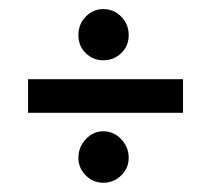

<svg xmlns="http://www.w3.org/2000/svg" viewBox="-20 -410 463 421"><path d="M381.3 -236.3V-162.6H41.5V-236.3ZM206.5 -9.3Q184.1 -9.3 168 -25.4Q151.9 -41.5 151.9 -64Q151.9 -87.4 168 -104.7Q184.1 -122.1 206.5 -122.1Q229.5 -122.1 245.8 -104.7Q262.2 -87.4 262.2 -64Q262.2 -41.5 245.8 -25.4Q229.5 -9.3 206.5 -9.3ZM206.5 -277.8Q184.1 -277.8 168 -293.5Q151.9 -309.1 151.9 -333Q151.9 -356.9 168 -373.5Q184.1 -390.1 206.5 -390.1Q229.5 -390.1 245.8 -373.5Q262.2 -356.9 262.2 -333Q262.2 -309.1 245.8 -293.5Q229.5 -277.8 206.5 -277.8Z"/></svg>

Font: Lateef ExtraBold
Style: Regular
Weight: 800
Designer: SIL International
Foundry: SIL International
Version: Version 4.200